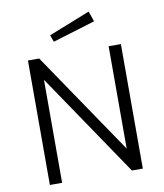

<svg xmlns="http://www.w3.org/2000/svg" viewBox="-101 -1045 964 1127"><g transform="rotate(-10 381.0 -481.5)"><path d="M585 -132 171 -742H104V0H177V-614L593 0H658V-742H585ZM258 -865 273 -824 526 -901 505 -963Z"/></g></svg>

Font: Cheyenne Sans Light
Style: Regular
Weight: 300
Designer: The Public Sans project authors (U.S. Web Design System), Libre Franklin designed by Pablo Impallari and Rodrigo Fuenzal
Foundry: The Cheyenne Sans Project Authors
Version: Version 2.007